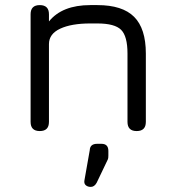

<svg xmlns="http://www.w3.org/2000/svg" viewBox="-20 -514 682 753"><path d="M172 -36Q172 0 136 0Q100 0 100 -36V-458Q100 -494 136 -494Q172 -494 172 -458V-430Q224 -494 334 -494H362Q460 -494 506 -448Q552 -402 552 -304V-36Q552 0 516 0Q480 0 480 -36V-304Q480 -372 455 -397Q430 -422 362 -422H334Q260 -422 216 -401.5Q172 -381 172 -341ZM336 219Q324 219 316.5 212.5Q309 206 311 194L332 75Q333 50 361 50H378Q405 50 405 78V96Q405 107 403 111L359 203Q350 219 336 219Z"/></svg>

Font: Jura SemiBold
Style: Regular
Weight: 600
Designer: Daniel Johnson, Alexei Vanyashin
Foundry: Daniel Johnson
Version: Version 5.103